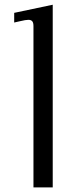

<svg xmlns="http://www.w3.org/2000/svg" viewBox="-20 -812 332 832"><path d="M41.5 -756.3 208.5 -791.5V0H125V-698.7Q125 -713.9 119.6 -720Q114.3 -726.1 103 -726.1Q96.7 -726.1 88.1 -724.6Q79.6 -723.1 64.9 -719.7Q50.3 -716.3 41.5 -714.4Z"/></svg>

Font: Resagnicto
Style: Regular
Weight: 500
Version: Version 0.9991